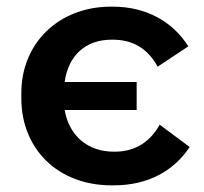

<svg xmlns="http://www.w3.org/2000/svg" viewBox="-20 -548 613 576"><path d="M314 8H322C425 8 502 -36 549 -107L459 -174C432 -125 388 -93 325 -93H321C243 -93 187 -141 174 -218H390V-302H174C185 -382 237 -429 315 -429H318C380 -429 424 -401 453 -348L545 -409C499 -482 420 -528 319 -528H312C158 -528 44 -420 44 -269V-253C44 -100 155 8 314 8Z"/></svg>

Font: Fixel Display SemiBold
Style: Regular
Weight: 600
Designer: AlfaBravo + MacPaw
Foundry: Kyrylo Tkachov, Marchela Mozhyna, Serhii Makarenko, Maria Weinstein, Zakhar Kryvoshyya
Version: Version 1.211